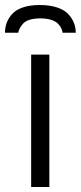

<svg xmlns="http://www.w3.org/2000/svg" viewBox="-54 -743 321 763"><path d="M104 -723.1Q143.6 -723.1 172.9 -713.4Q202.1 -703.6 217.5 -686.8Q232.9 -669.9 240 -651.6Q247.1 -633.3 247.1 -612.8H194.8Q193.4 -622.6 189.2 -631.3Q185.1 -640.1 175.8 -649.4Q166.5 -658.7 148.7 -664.3Q130.9 -669.9 106 -669.9Q81.5 -669.9 64.2 -664.6Q46.9 -659.2 37.8 -649.2Q28.8 -639.2 24.9 -631.3Q21 -623.5 18.1 -612.8H-34.2Q-34.2 -633.3 -27.6 -651.6Q-21 -669.9 -6.3 -686.8Q8.3 -703.6 36.6 -713.4Q64.9 -723.1 104 -723.1ZM69.8 0V-525.9H142.1V0Z"/></svg>

Font: Archivo Light
Style: Regular
Weight: 300
Designer: Hector Gatti
Foundry: Omnibus-Type
Version: Version 2.001